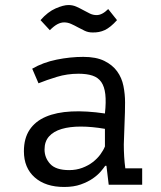

<svg xmlns="http://www.w3.org/2000/svg" viewBox="-20 -734 640 763"><path d="M108 -461Q151 -486 205 -497Q259 -508 311 -508Q362 -508 394.5 -492Q427 -476 445.5 -450.5Q464 -425 470.5 -392.5Q477 -360 477 -327Q477 -289 475 -246Q473 -203 472 -160Q472 -110 478 -65H545V0H412L403 -75H398Q392 -66 380 -52Q368 -38 348.5 -24.5Q329 -11 301 -1Q273 9 235 9Q161 9 118 -29Q75 -67 75 -133Q75 -184 97.5 -218Q120 -252 162 -270Q204 -288 263.5 -291Q323 -294 397 -283Q402 -329 398.5 -359.5Q395 -390 382.5 -408Q370 -426 347.5 -433.5Q325 -441 292 -441Q247 -441 206 -428.5Q165 -416 133 -403ZM255 -58Q283 -58 307 -67Q331 -76 349 -90Q367 -104 379 -120.5Q391 -137 397 -152V-222Q345 -231 301 -231Q257 -231 225 -221.5Q193 -212 175 -192Q157 -172 157 -140Q157 -107 179.5 -82.5Q202 -58 255 -58ZM141 -654Q170 -687 201 -700.5Q232 -714 252 -714Q269 -714 283.5 -707.5Q298 -701 311.5 -693.5Q325 -686 337.5 -680Q350 -674 364 -674Q386 -674 410 -698L445 -654Q419 -625 396.5 -614.5Q374 -604 347 -605Q331 -605 317 -611.5Q303 -618 289.5 -625.5Q276 -633 262.5 -639Q249 -645 235 -645Q222 -645 208.5 -638Q195 -631 178 -614Z"/></svg>

Font: PT Mono
Style: Regular
Weight: 400
Monospace: yes
Designer: A.Korolkova, I.Chaeva
Foundry: ParaType Ltd
Version: Version 1.001W OFL